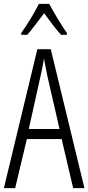

<svg xmlns="http://www.w3.org/2000/svg" viewBox="-20 -967 454 987"><path d="M233 -947H180C158 -903 118 -837 89 -797V-788H120C145 -816 179 -863 207 -899C235 -861 266 -818 294 -788H324V-797C302 -828 257 -901 233 -947ZM356 0H414L241 -714H172L0 0H58L118 -252H297ZM224 -574 286 -304H128L188 -574C196 -609 202 -637 206 -667C211 -637 217 -609 224 -574Z"/></svg>

Font: Noto Sans Khmer UI ExtraCondensed Light
Style: Regular
Weight: 300
Width: 2
Designer: Danh Hong and the Monotype Design Team
Foundry: Monotype Imaging Inc.
Version: Version 2.002